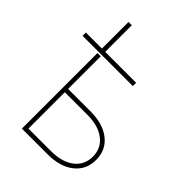

<svg xmlns="http://www.w3.org/2000/svg" viewBox="-212 -827 926 926"><g transform="rotate(45 251.0 -364.0)"><path d="M131.8 -293H284.2Q369.6 -293 419.7 -253.4Q469.7 -213.9 469.7 -146.5Q469.7 -79.1 419.7 -39.6Q369.6 0 284.2 0H109.4V-515.6H131.8ZM131.8 -270.5V-22.5H284.2Q360.4 -22.5 403.8 -55.9Q447.3 -89.4 447.3 -146.5Q447.3 -203.6 403.8 -237.1Q360.4 -270.5 284.2 -270.5ZM0 -523.4V-545.9H109.4V-727.5H131.8V-545.9H342.8V-523.4Z"/></g></svg>

Font: Inter Display Thin
Style: Regular
Weight: 100
Designer: Rasmus Andersson
Foundry: rsms
Version: Version 4.000;git-a52131595